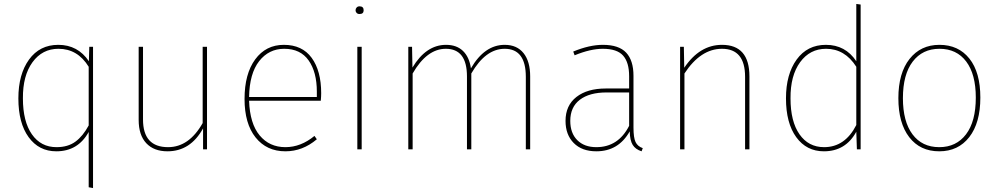

<svg xmlns="http://www.w3.org/2000/svg" viewBox="-20 -756 5055 972"><path d="M432 -519H451V196L429 192V-88Q375 10 265 10Q177 10 125 -61.5Q73 -133 73 -258Q73 -380 127 -454.5Q181 -529 275 -529Q374 -529 430 -446ZM266 -11Q324 -11 362 -39Q400 -67 429 -121V-418Q373 -509 276 -509Q194 -509 144.5 -441Q95 -373 96 -258Q96 -141 141.5 -76Q187 -11 266 -11Z M1028 -519V0H1008V-106Q944 10 828 10Q759 10 720.5 -31Q682 -72 682 -149V-519H704V-151Q704 -11 831 -11Q937 -11 1006 -133V-519Z M1606 -284Q1606 -268 1604 -246H1241Q1245 -130 1294.5 -70.5Q1344 -11 1425 -11Q1503 -11 1572 -68L1584 -51Q1512 10 1425 10Q1330 10 1274 -60Q1218 -130 1218 -255Q1218 -382 1272 -455.5Q1326 -529 1417 -529Q1510 -529 1558 -463Q1606 -397 1606 -284ZM1584 -265V-292Q1584 -391 1542.5 -450Q1501 -509 1419 -509Q1341 -509 1292 -446.5Q1243 -384 1241 -265Z M1800 -724Q1821 -724 1821 -704Q1821 -685 1800 -685Q1791 -685 1785.5 -690.5Q1780 -696 1780 -704Q1780 -712 1785.5 -718Q1791 -724 1800 -724ZM1811 -519V0H1789V-519Z M2535 -529Q2597 -529 2630.5 -487Q2664 -445 2664 -369V0H2642V-367Q2642 -509 2535 -509Q2438 -509 2366 -384V0H2344V-369Q2344 -509 2237 -509Q2141 -509 2069 -384V0H2047V-519H2066L2068 -414Q2137 -529 2238 -529Q2292 -529 2324 -498Q2356 -467 2364 -410Q2433 -529 2535 -529Z M3187 -110Q3187 -59 3197.5 -37Q3208 -15 3234 -6L3228 10Q3197 0 3183 -22.5Q3169 -45 3168 -91Q3111 10 2999 10Q2926 10 2884.5 -32Q2843 -74 2843 -144Q2843 -222 2898 -265Q2953 -308 3047 -308H3165V-370Q3165 -440 3134.5 -474.5Q3104 -509 3032 -509Q2969 -509 2889 -476L2882 -495Q2964 -529 3032 -529Q3113 -529 3150 -489.5Q3187 -450 3187 -372ZM2999 -11Q3110 -11 3165 -119V-288H3051Q2964 -288 2915.5 -251Q2867 -214 2867 -144Q2867 -82 2902.5 -46.5Q2938 -11 2999 -11Z M3635 -529Q3774 -529 3774 -369V0H3752V-367Q3752 -509 3635 -509Q3527 -509 3445 -384V0H3423V-519H3442L3444 -413Q3522 -529 3635 -529Z M4315 -736 4337 -733V0H4318L4315 -89Q4261 10 4151 10Q4063 10 4011 -61.5Q3959 -133 3959 -258Q3959 -380 4013 -454.5Q4067 -529 4161 -529Q4260 -529 4315 -446ZM4152 -11Q4258 -11 4315 -123V-418Q4257 -509 4162 -509Q4080 -509 4030.5 -441Q3981 -373 3982 -258Q3982 -141 4027.5 -76Q4073 -11 4152 -11Z M4736 -529Q4832 -529 4887.5 -459.5Q4943 -390 4943 -262Q4943 -134 4887 -62Q4831 10 4735 10Q4638 10 4583 -61.5Q4528 -133 4528 -259Q4528 -386 4584.5 -457.5Q4641 -529 4736 -529ZM4736 -509Q4650 -509 4600.5 -444Q4551 -379 4551 -259Q4551 -141 4599.5 -76Q4648 -11 4735 -11Q4821 -11 4870.5 -76Q4920 -141 4920 -262Q4920 -380 4871.5 -444.5Q4823 -509 4736 -509Z"/></svg>

Font: FiraGO Thin
Style: Regular
Weight: 100
Designer: bBox Type
Foundry: bBox Type GmbH
Version: Version 1.001;PS 001.001;hotconv 1.0.88;makeotf.lib2.5.64775